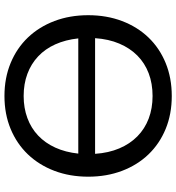

<svg xmlns="http://www.w3.org/2000/svg" viewBox="14 -778 772 840"><g transform="rotate(-90 400.0 -358.0)"><path d="M256 -697.5Q321 -724.5 400 -724.5Q479 -724.5 544.2 -697.5Q609.5 -670.5 656 -621.8Q702.5 -573 728 -505.8Q753.5 -438.5 753.5 -358Q753.5 -277.5 728 -210.2Q702.5 -143 656 -94.5Q609.5 -46 544.2 -19.2Q479 7.5 400 7.5Q321 7.5 256 -19.2Q191 -46 144.5 -94.5Q98 -143 72.5 -210.2Q47 -277.5 47 -358Q47 -438.5 72.5 -505.8Q98 -573 144.5 -621.8Q191 -670.5 256 -697.5ZM652 -401.5Q646 -457.5 626 -502Q606 -546.5 573.2 -577.2Q540.5 -608 496.8 -624.2Q453 -640.5 400 -640.5Q347.5 -640.5 303.5 -624.2Q259.5 -608 227 -577.2Q194.5 -546.5 174.2 -502Q154 -457.5 148 -401.5ZM147 -328Q151 -268.5 170.8 -222Q190.5 -175.5 223.5 -143Q256.5 -110.5 301.2 -93.5Q346 -76.5 400 -76.5Q454.5 -76.5 499.2 -93.5Q544 -110.5 576.8 -143Q609.5 -175.5 629.2 -222Q649 -268.5 653 -328Z"/></g></svg>

Font: Lato
Style: Regular
Weight: 400
Designer: Lukasz Dziedzic with Adam Twardoch and Botio Nikoltchev
Foundry: tyPoland Lukasz Dziedzic
Version: Version 2.010; 2014-09-01; http://www.latofonts.com/; ttfaut